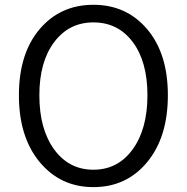

<svg xmlns="http://www.w3.org/2000/svg" viewBox="-20 -765 776 798"><path d="M368.2 12.7Q231.4 12.7 145 -91.3Q58.6 -195.3 58.6 -369.1Q58.6 -542 144.5 -643.6Q230.5 -745.1 368.2 -745.1Q505.9 -745.1 591.8 -643.6Q677.7 -542 677.7 -369.1Q677.7 -195.3 591.8 -91.3Q505.9 12.7 368.2 12.7ZM592.8 -369.1Q592.8 -508.8 531.7 -590.3Q470.7 -671.9 368.2 -671.9Q266.6 -671.9 205.1 -589.8Q143.6 -507.8 143.6 -369.1Q143.6 -228.5 205.1 -144Q266.6 -59.6 368.2 -59.6Q469.7 -59.6 531.2 -144Q592.8 -228.5 592.8 -369.1Z"/></svg>

Font: Gen Shin Gothic Normal
Style: Regular
Weight: 300
Designer: [Source Han Sans]
Ryoko NISHIZUKA  (kana & ideographs); Paul D. Hunt (Latin, Greek & Cyrillic); Wenlong ZHANG  (bopomofo
Version: Version 1.002.20150607